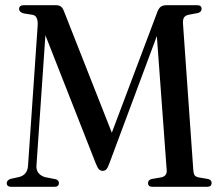

<svg xmlns="http://www.w3.org/2000/svg" viewBox="-20 -720 844 740"><path d="M207 -15Q207 0 190.5 0H23Q6 0 6 -14.5Q6 -25 20.5 -30.5L54.5 -38Q85.5 -46.5 88 -81L125 -619Q128 -657 107.5 -662.5L70.5 -668.5Q53.5 -674 53.5 -685Q53.5 -700 72.5 -700H195.5Q207.5 -700 215 -694.5Q222.5 -689 228 -673L411 -208.5L584 -667.5Q590.5 -687 599 -693.5Q607.5 -700 622.5 -700H740Q757 -700 757 -685.5Q757 -674.5 743.5 -670L706.5 -663Q693.5 -660 688.8 -651.8Q684 -643.5 685.5 -626L725 -64.5Q726 -50.5 730 -44.8Q734 -39 744.5 -36.5L782.5 -30Q795.5 -26.5 795.5 -15Q795.5 0 778.5 0H567.5Q550.5 0 550.5 -14.5Q550.5 -26 564 -30L602 -36.5Q624 -41.5 622.5 -64L584.5 -581L401 -89Q395 -72 389.2 -66.8Q383.5 -61.5 376 -61.5Q368 -61.5 362 -66.8Q356 -72 349 -90.5L155 -584L120.5 -81.5Q118.5 -49 152.5 -37.5L195.5 -29Q207 -25 207 -15Z"/></svg>

Font: Fraunces 144pt Soft
Style: Regular
Weight: 400
Version: Version 1.000;[0bf87f6ff]